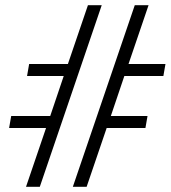

<svg xmlns="http://www.w3.org/2000/svg" viewBox="-20 -718 656 738"><path d="M157 -226H15L23 -272H173L225 -426H84L92 -472H241L318 -698H371L133 0H80ZM498 -698H551L474 -472H616L608 -426H458L406 -272H547L539 -226H390L313 0H260Z"/></svg>

Font: IBM Plex Mono Light
Style: Italic
Weight: 300
Italic angle: -9°
Monospace: yes
Designer: Mike Abbink, Paul van der Laan, Pieter van Rosmalen
Foundry: Bold Monday
Version: Version 2.3